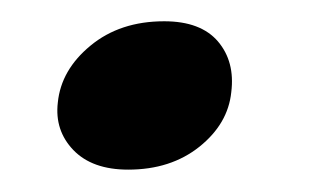

<svg xmlns="http://www.w3.org/2000/svg" viewBox="-20 -148 297 176"><path d="M97.5 7.5Q64.5 7.5 47.2 -10.5Q30 -28.5 33 -54Q36 -84 63 -106.2Q90 -128.5 130.5 -128.5Q164 -128.5 179.8 -110Q195.5 -91.5 192 -63.5Q189 -34.5 162.8 -13.5Q136.5 7.5 97.5 7.5Z"/></svg>

Font: Fraunces 9pt SuperSoft
Style: Italic
Weight: 400
Italic angle: -16°
Version: Version 1.000;[b76b70a41]